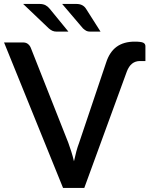

<svg xmlns="http://www.w3.org/2000/svg" viewBox="-23 -930 749 950"><path d="M-3 -720 289 0H394L604.5 -576C617.5 -610.7 639.2 -628 669.5 -628H696.5V-701.5C696.5 -709.5 692.8 -715.2 685.5 -718.8C678.2 -722.2 664.2 -724 643.5 -724C607.2 -724 577.3 -715.5 554 -698.5C530.7 -681.5 513.3 -655.3 502 -620L368.5 -223.5C363.5 -210.5 358.9 -196.2 354.7 -180.8C350.6 -165.2 346.7 -149 343 -132C339 -149 334.5 -165.2 329.5 -180.8C324.5 -196.2 319.7 -210.5 315 -223.5L129.5 -693C126.5 -700.7 121.8 -707.1 115.5 -712.2C109.2 -717.4 100.8 -720 90.5 -720ZM354.5 -910.5H284.5L387.5 -789.5C393.2 -784.5 398.5 -780.6 403.5 -777.7C408.5 -774.9 415.2 -773.5 423.5 -773.5H474.5L403 -886C398.3 -893.7 392.1 -899.7 384.2 -904C376.4 -908.3 366.5 -910.5 354.5 -910.5ZM172.5 -910.5H91.5L218.5 -789.5C224.5 -784.2 230.5 -780.2 236.5 -777.5C242.5 -774.8 249.7 -773.5 258 -773.5H315.5L223.5 -886C217.5 -893.7 210.5 -899.7 202.5 -904C194.5 -908.3 184.5 -910.5 172.5 -910.5Z"/></svg>

Font: Lato Semibold
Style: Regular
Weight: 600
Designer: Lukasz Dziedzic
Foundry: tyPoland Lukasz Dziedzic
Version: Version 2.006; 2014-01-15